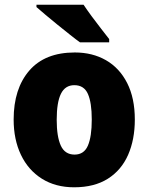

<svg xmlns="http://www.w3.org/2000/svg" viewBox="-20 -786 633 816"><path d="M553 -278Q553 -193 524.5 -128Q496 -63 438.5 -26.5Q381 10 295 10Q216 10 158 -26.5Q100 -63 69 -128Q38 -193 38 -278Q38 -409 104.5 -486Q171 -563 298 -563Q373 -563 430.5 -530Q488 -497 520.5 -433Q553 -369 553 -278ZM221 -277Q221 -205 238.5 -167Q256 -129 297 -129Q337 -129 353.5 -167Q370 -205 370 -278Q370 -350 353.5 -387Q337 -424 296 -424Q257 -424 239 -387.5Q221 -351 221 -277ZM335 -766Q349 -745 369.5 -717Q390 -689 410.5 -663Q431 -637 444 -620V-606H320Q303 -618 278 -638Q253 -658 225.5 -680Q198 -702 174 -722.5Q150 -743 135 -756V-766Z"/></svg>

Font: Noto Sans Lao UI SemCond Blk
Style: Regular
Weight: 900
Width: 4
Designer: Monotype Design Team
Foundry: Monotype Imaging Inc.
Version: Version 2.000; ttfautohint (v1.8.4.7-5d5b)